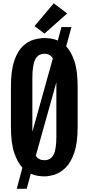

<svg xmlns="http://www.w3.org/2000/svg" viewBox="-20 -1073 542 1176"><path d="M117.2 -45.9Q87.4 -77.6 67.1 -137.2Q46.9 -196.8 46.9 -295.9V-541.5Q46.9 -641.6 67.6 -701.4Q88.4 -761.2 120.4 -791Q152.3 -820.8 187.7 -830.3Q223.1 -839.8 252.4 -839.8Q270.5 -839.8 291.5 -836.9Q312.5 -834 334 -824.7L356.4 -907.2H417.5L385.3 -789.1Q415.5 -757.8 435.5 -699.2Q455.6 -640.6 455.6 -541.5V-295.9Q455.6 -197.3 434.6 -137Q413.6 -76.7 381.3 -45.4Q349.1 -14.2 314.5 -3.4Q279.8 7.3 252.4 7.3Q233.4 7.3 211.7 3.9Q189.9 0.5 168.5 -9.3L143.6 83.5H82.5ZM303.7 -715.3Q286.6 -743.7 252.4 -743.7Q213.9 -743.7 196 -709.5Q178.2 -675.3 178.2 -593.8V-265.6ZM199.2 -119.1Q215.8 -91.8 252.4 -91.8Q290 -91.8 307.6 -124.5Q325.2 -157.2 325.2 -235.4V-568.8ZM252.4 -867.2 191.4 -913.1 309.1 -1052.7 391.6 -990.7Z"/></svg>

Font: Fjalla One
Style: Regular
Weight: 400
Designer: Irina Smirnova, Eben Sorkin
Foundry: Sorkin Type
Version: Version 1.002; ttfautohint (v1.8.4.7-5d5b);gftools[0.9.25]